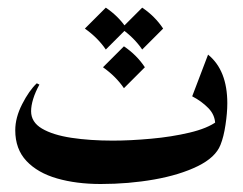

<svg xmlns="http://www.w3.org/2000/svg" viewBox="-20 -469 628 497"><path d="M82 -250Q71.3 -230.5 65.9 -212.9Q60.5 -195.3 60.5 -181.2Q60.5 -152.8 88.6 -136.2Q116.7 -119.6 164.8 -112.3Q212.9 -105 272 -105Q317.4 -105 370.8 -109.9Q424.3 -114.7 470.7 -125.7Q517.1 -136.7 541.5 -154.8L537.1 -146.5Q537.1 -170.9 519.5 -189Q502 -207 477.5 -219.7L518.6 -327.6Q568.4 -287.1 568.4 -201.7Q568.4 -176.8 563.7 -145.8Q559.1 -114.7 550.8 -94.2Q538.1 -61.5 491.7 -38.8Q445.3 -16.1 379.2 -4.4Q313 7.3 240.7 7.3Q177.7 7.3 127.7 -7.1Q77.6 -21.5 48.6 -52.2Q19.5 -83 19.5 -131.8Q19.5 -164.6 37.4 -199.5Q55.2 -234.4 75.2 -253.4ZM300.8 -349.1Q334 -326.7 355 -294.9L300.8 -240.7Q280.3 -271 246.6 -294.9ZM253.9 -449.2Q287.1 -426.8 308.1 -395L253.9 -340.8Q233.4 -371.1 199.7 -395ZM348.1 -449.2Q381.3 -426.8 402.3 -395L348.1 -340.8Q327.6 -371.1 293.9 -395Z"/></svg>

Font: Lateef SemiBold
Style: Regular
Weight: 600
Designer: SIL International
Foundry: SIL International
Version: Version 4.200